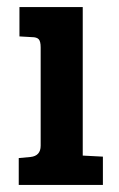

<svg xmlns="http://www.w3.org/2000/svg" viewBox="-20 -523 336 543"><path d="M214 -503V-83L271 -80V0H33V-76L66 -79Q95 -82 95 -111V-389Q95 -406 89.5 -412Q84 -418 70 -418L35 -420V-503Z"/></svg>

Font: Bree Serif
Style: Regular
Weight: 400
Designer: Veronika Burian, Jos Scaglione
Foundry: TypeTogether
Version: Version 1.001